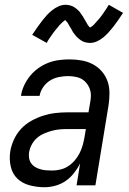

<svg xmlns="http://www.w3.org/2000/svg" viewBox="-20 -777 540 805"><path d="M167 8Q135 8 104.5 0Q74 -8 53 -28Q32 -48 25 -79Q18 -110 23 -142Q27 -167 38.5 -192Q50 -217 68.5 -237Q87 -257 111.5 -270.5Q136 -284 161 -292Q186 -300 211.5 -303Q237 -306 263 -306H351L358 -347Q359 -353 360 -360Q361 -367 361 -373Q362 -392 354.5 -409Q347 -426 334 -437.5Q321 -449 303 -453.5Q285 -458 266 -458Q247 -458 227 -454Q207 -450 190 -439.5Q173 -429 161 -411.5Q149 -394 146 -375H68Q71 -397 81 -418.5Q91 -440 106 -458.5Q121 -477 140.5 -491Q160 -505 182 -513.5Q204 -522 226.5 -525Q249 -528 271 -528Q297 -528 322.5 -523.5Q348 -519 369.5 -507.5Q391 -496 407 -477.5Q423 -459 431 -436Q439 -413 439 -387Q439 -361 435 -335L380 0H301L316 -92Q305 -70 290 -51Q275 -32 255.5 -18.5Q236 -5 212.5 1.5Q189 8 167 8ZM199 -62Q215 -62 232.5 -66Q250 -70 265.5 -80Q281 -90 293 -104Q305 -118 313 -133.5Q321 -149 326 -166Q331 -183 334 -200L340 -236H263Q247 -236 230 -234.5Q213 -233 197 -228.5Q181 -224 164.5 -217Q148 -210 135 -198.5Q122 -187 113.5 -171.5Q105 -156 102 -139Q100 -127 102 -114.5Q104 -102 110.5 -92.5Q117 -83 127 -77Q137 -71 149 -67.5Q161 -64 173.5 -63Q186 -62 199 -62ZM176 -597 115 -631Q127 -649 137.5 -664Q148 -679 157.5 -691Q167 -703 176 -713Q185 -723 198 -733.5Q211 -744 225.5 -750.5Q240 -757 256 -757Q261 -757 266 -756Q271 -755 275 -754Q279 -753 283.5 -751Q288 -749 292 -746.5Q296 -744 299.5 -741Q303 -738 306.5 -735Q310 -732 313 -728.5Q316 -725 318.5 -721Q321 -717 324 -713Q327 -709 329 -705.5Q331 -702 333 -698.5Q335 -695 338 -690Q341 -685 343.5 -680.5Q346 -676 348 -672.5Q350 -669 354 -665Q358 -661 358 -660H355Q355 -661 359.5 -663Q364 -665 367 -667.5Q370 -670 373.5 -673.5Q377 -677 378.5 -679Q380 -681 382 -683Q384 -685 386 -687.5Q388 -690 390.5 -692.5Q393 -695 395 -697.5Q397 -700 399.5 -703Q402 -706 404.5 -709.5Q407 -713 409.5 -716.5Q412 -720 414.5 -723.5Q417 -727 419.5 -731Q422 -735 425 -739Q428 -743 430.5 -747.5Q433 -752 436 -757L496 -723Q484 -705 474 -690.5Q464 -676 454 -663.5Q444 -651 435 -641Q426 -631 413.5 -620.5Q401 -610 386.5 -603.5Q372 -597 356 -597Q351 -597 346 -598Q341 -599 336.5 -600Q332 -601 328 -603Q324 -605 320 -607.5Q316 -610 312.5 -613Q309 -616 305.5 -619Q302 -622 299 -625.5Q296 -629 293 -633Q290 -637 287 -641Q284 -645 282.5 -648.5Q281 -652 279 -655.5Q277 -659 273.5 -664Q270 -669 268 -673.5Q266 -678 263.5 -681.5Q261 -685 257 -689Q253 -693 254 -694H257L252 -692Q248 -689 245 -686.5Q242 -684 238.5 -680.5Q235 -677 233 -675Q231 -673 229 -671Q227 -669 225.5 -666.5Q224 -664 221.5 -661.5Q219 -659 217 -656.5Q215 -654 212.5 -651Q210 -648 207.5 -644.5Q205 -641 202.5 -638Q200 -635 197.5 -631Q195 -627 192 -623Q189 -619 186.5 -615Q184 -611 181 -606.5Q178 -602 176 -597Z"/></svg>

Font: Iosevka Term Curly Oblique
Style: Regular
Weight: 400
Italic angle: -9°
Designer: Belleve Invis
Foundry: Belleve Invis
Version: Version 32.3.0